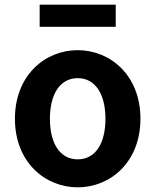

<svg xmlns="http://www.w3.org/2000/svg" viewBox="-20 -789 666 823"><path d="M150 -674H476V-769H150ZM313 14C453 14 582 -94 582 -280C582 -466 453 -574 313 -574C173 -574 44 -466 44 -280C44 -94 173 14 313 14ZM313 -106C237 -106 194 -174 194 -280C194 -385 237 -454 313 -454C389 -454 432 -385 432 -280C432 -174 389 -106 313 -106Z"/></svg>

Font: Noto Sans JP
Style: Bold
Weight: 700
Designer: Ryoko NISHIZUKA  (kana, bopomofo & ideographs); Paul D. Hunt (Latin, Greek & Cyrillic); Sandoll Communications , Soo-you
Foundry: Adobe
Version: Version 2.002;hotconv 1.0.116;makeotfexe 2.5.65601